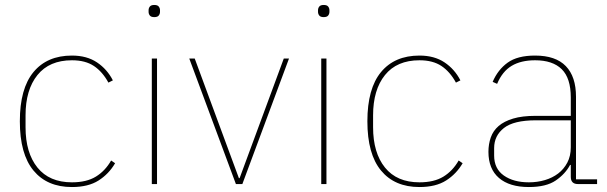

<svg xmlns="http://www.w3.org/2000/svg" viewBox="-20 -742 2447 774"><path d="M270 12Q170 12 115 -54.5Q60 -121 60 -253Q60 -385 115 -451.5Q170 -518 270 -518Q330 -518 371 -490.5Q412 -463 435 -418L417 -409Q393 -453 358.5 -476Q324 -499 270 -499Q179 -499 131 -439.5Q83 -380 83 -277V-229Q83 -126 131 -66.5Q179 -7 270 -7Q329 -7 366.5 -30Q404 -53 428 -95L444 -84Q419 -41 377.5 -14.5Q336 12 270 12Z M602 -673Q589 -673 584 -679.5Q579 -686 579 -694V-701Q579 -709 584 -715.5Q589 -722 602 -722Q615 -722 620 -715.5Q625 -709 625 -701V-694Q625 -686 620 -679.5Q615 -673 602 -673ZM592 -506H613V0H592Z M743 -506H765L943 -24H946L1124 -506H1145L957 0H931Z M1285 -673Q1272 -673 1267 -679.5Q1262 -686 1262 -694V-701Q1262 -709 1267 -715.5Q1272 -722 1285 -722Q1298 -722 1303 -715.5Q1308 -709 1308 -701V-694Q1308 -686 1303 -679.5Q1298 -673 1285 -673ZM1275 -506H1296V0H1275Z M1671 12Q1571 12 1516 -54.5Q1461 -121 1461 -253Q1461 -385 1516 -451.5Q1571 -518 1671 -518Q1731 -518 1772 -490.5Q1813 -463 1836 -418L1818 -409Q1794 -453 1759.5 -476Q1725 -499 1671 -499Q1580 -499 1532 -439.5Q1484 -380 1484 -277V-229Q1484 -126 1532 -66.5Q1580 -7 1671 -7Q1730 -7 1767.5 -30Q1805 -53 1829 -95L1845 -84Q1820 -41 1778.5 -14.5Q1737 12 1671 12Z M2310 0Q2281 0 2281 -29V-77H2278Q2259 -41 2220.5 -14.5Q2182 12 2112 12Q2034 12 1991.5 -24.5Q1949 -61 1949 -130Q1949 -161 1958.5 -188Q1968 -215 1990 -234Q2012 -253 2048.5 -264Q2085 -275 2139 -275H2281V-349Q2281 -427 2244.5 -463Q2208 -499 2137 -499Q2080 -499 2042.5 -476.5Q2005 -454 1984 -404L1966 -412Q1987 -461 2026.5 -489.5Q2066 -518 2137 -518Q2220 -518 2261 -475.5Q2302 -433 2302 -352V-19H2387V0ZM2112 -7Q2146 -7 2176.5 -16Q2207 -25 2230 -42.5Q2253 -60 2267 -86.5Q2281 -113 2281 -148V-257H2140Q2051 -257 2011.5 -226Q1972 -195 1972 -145V-115Q1972 -62 2011 -34.5Q2050 -7 2112 -7Z"/></svg>

Font: IBM Plex Sans Arabic Thin
Style: Regular
Weight: 100
Designer: Mike Abbink, Paul van der Laan, Pieter van Rosmalen, Wael Morcos, Khajak Apelian
Foundry: Bold Monday
Version: Version 1.101